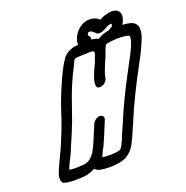

<svg xmlns="http://www.w3.org/2000/svg" viewBox="-154 -1041 1142 1182"><g transform="rotate(-20 416.5 -450.0)"><path d="M174 -69 224 -72Q253 -76 273.5 -97Q294 -118 301 -135Q303 -141 307 -146Q314 -156 367 -285Q373 -299 387 -309Q401 -319 415 -319Q430 -319 436 -309Q439 -304 439 -298Q439 -292 436 -285Q381 -151 372 -134Q358 -112 349 -89Q346 -82 344 -76Q356 -72 399 -72Q458 -74 466 -85Q479 -101 494 -137L503 -161Q516 -189 529 -219Q589 -365 682 -537Q726 -616 744 -660Q758 -692 758 -711Q758 -716 757 -720Q749 -729 684 -731Q619 -728 602 -720Q596 -710 589 -693Q582 -675 578 -663Q574 -651 570 -642L558 -616Q531 -551 529 -532Q529 -526 526 -519Q523 -512 515 -503Q499 -486 476 -486Q455 -486 455 -511Q455 -538 478 -592L501 -642Q504 -649 507 -659Q510 -669 514 -678Q518 -687 519 -694Q520 -696 520 -698Q520 -709 497 -710Q480 -710 466 -709Q452 -708 441 -708Q405 -708 393 -703Q386 -699 374 -670Q342 -608 318 -551Q293 -489 272 -426Q248 -353 218 -281Q205 -249 191.5 -219Q178 -189 166 -159Q162 -149 153 -133Q136 -100 131 -86L126 -72Q144 -69 174 -69ZM738 -799Q761 -798 780 -794Q833 -784 833 -735Q833 -707 816 -667Q793 -610 757 -545Q655 -357 598 -219Q558 -123 536 -83Q519 -51 484.5 -27.5Q450 -4 372 -2Q282 -2 273 -27Q241 -8 203 -3Q178 0 143 0Q70 0 59 -14Q51 -27 51 -43Q51 -56 56 -70L65 -93Q72 -111 124 -221L149 -281Q178 -350 200 -421Q220 -484 246 -546Q301 -678 336 -726Q363 -764 419 -775Q427 -776 441 -777Q440 -781 440 -786Q440 -799 448 -819Q468 -866 512 -889Q536 -900 559 -900Q586 -900 611 -885Q618 -880 621 -875Q630 -880 641 -885Q678 -900 705 -900Q728 -900 742 -889Q757 -876 757 -855Q757 -839 748 -819Q744 -808 738 -799ZM528 -779Q554 -777 572 -768Q600 -788 649 -796L656 -801Q673 -811 674 -812Q678 -823 678 -827Q678 -829 677 -829Q658 -829 639 -818Q609 -799 590 -799Q577 -799 570.5 -804.5Q564 -810 555 -819.5Q546 -829 528 -829Q523 -829 516 -812Q517 -811 525 -801Q529 -795 529 -788Q529 -784 528 -779Z"/></g></svg>

Font: Bubblez Graffiti
Style: Italic
Weight: 400
Italic angle: -22.5°
Designer: GGBotNet
Foundry: GGBotNet
Version: 1.00